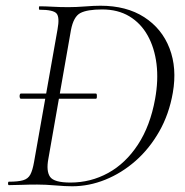

<svg xmlns="http://www.w3.org/2000/svg" viewBox="-20 -647 646 671"><path d="M53 -302Q50 -302 49 -306.5Q48 -311 49 -315.5Q50 -320 53 -320H315Q318 -320 318.5 -315.5Q319 -311 318.5 -306.5Q318 -302 315 -302ZM232 4Q208 4 173.5 1Q139 -2 110 -2Q80 -2 55.5 -1Q31 0 11 0Q8 0 8 -6Q8 -12 11 -12Q43 -12 60.5 -17Q78 -22 86 -37Q94 -52 99 -81L181 -544Q189 -587 177.5 -600Q166 -613 118 -613Q116 -613 116 -619Q116 -625 118 -625Q138 -625 164 -623.5Q190 -622 219 -622Q246 -622 277.5 -624.5Q309 -627 331 -627Q422 -627 484 -587Q546 -547 572.5 -478Q599 -409 584 -323Q571 -248 536.5 -187.5Q502 -127 453.5 -84.5Q405 -42 348 -19Q291 4 232 4ZM226 -9Q297 -9 358 -42.5Q419 -76 462 -141.5Q505 -207 522 -301Q534 -367 527 -423.5Q520 -480 496 -523Q472 -566 432 -590Q392 -614 337 -614Q285 -614 261 -601.5Q237 -589 228 -542L149 -92Q141 -49 155 -29Q169 -9 226 -9Z"/></svg>

Font: Cormorant Light
Style: Italic
Weight: 300
Italic angle: -10°
Designer: Christian Thalmann (Catharsis Fonts)
Foundry: Catharsis Fonts
Version: Version 4.000